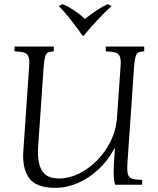

<svg xmlns="http://www.w3.org/2000/svg" viewBox="-20 -889 761 924"><path d="M246 15Q155 15 121 -31Q87 -77 92 -158L120 -565Q123 -600 117.5 -615.5Q112 -631 96 -636Q80 -641 50 -642V-665H239V-642Q220 -641 210.5 -636Q201 -631 197 -615.5Q193 -600 190 -565L163 -175Q161 -137 168 -103.5Q175 -70 197.5 -50Q220 -30 264 -30Q312 -30 360 -53.5Q408 -77 448 -118Q488 -159 513.5 -211.5Q539 -264 543 -322L560 -565Q563 -600 557.5 -615.5Q552 -631 535.5 -636Q519 -641 489 -642V-665H674V-642Q655 -641 645.5 -636Q636 -631 632 -615.5Q628 -600 625 -565L593 -100Q591 -65 596 -49Q601 -33 617.5 -28.5Q634 -24 664 -23V0H534Q529 -16 527.5 -38.5Q526 -61 528 -100L533 -175H531Q500 -117 454 -74Q408 -31 354.5 -8Q301 15 246 15ZM498 -869 517 -860Q446 -795 381 -715H379Q351 -755 322.5 -791.5Q294 -828 263 -860L282 -869Q308 -858 336 -839.5Q364 -821 389 -798Q418 -821 445.5 -839.5Q473 -858 498 -869Z"/></svg>

Font: Bona Nova
Style: Italic
Weight: 400
Italic angle: -4°
Designer: Mateusz Machalski
Foundry: Capitalics
Version: Version 4.001; ttfautohint (v1.8.3)